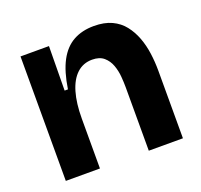

<svg xmlns="http://www.w3.org/2000/svg" viewBox="-100 -650 795 761"><g transform="rotate(-20 297.5 -269.5)"><path d="M54 0V-303V-525H174L172 -338H186Q197 -410 220.5 -454Q244 -498 281 -518.5Q318 -539 368 -539Q412 -539 443 -524.5Q474 -510 494 -484.5Q514 -459 526 -427Q538 -395 543 -358.5Q548 -322 548 -285V0H404V-268Q404 -287 402 -312.5Q400 -338 391.5 -361.5Q383 -385 365 -400.5Q347 -416 316 -416Q278 -416 251.5 -391.5Q225 -367 211.5 -321Q198 -275 198 -210V0Z"/></g></svg>

Font: Bricolage Grotesque 28pt
Style: Bold
Weight: 700
Designer: Mathieu Triay
Foundry: Atelier Triay
Version: Version 1.000;gftools[0.9.30]